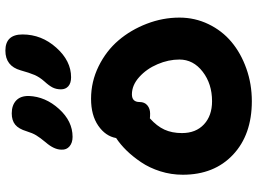

<svg xmlns="http://www.w3.org/2000/svg" viewBox="-138 -840 932 695"><g transform="rotate(-90 327.5 -492.0)"><path d="M396 -700.2Q374.5 -700.2 363.3 -710.2Q352.1 -720.2 352.1 -736.8Q352.1 -753.4 358.6 -766.6Q365.2 -779.8 380.9 -796.9Q396.5 -814.5 404.3 -832.8Q412.1 -851.1 420.9 -882.8Q436.5 -938 492.2 -938Q550.8 -938 550.8 -876Q550.8 -807.1 502.9 -753.7Q455.1 -700.2 396 -700.2ZM180.2 -694.8Q158.7 -694.8 145.8 -705.8Q132.8 -716.8 133.8 -734.9Q133.8 -761.7 160.2 -792Q177.2 -812.5 185.5 -826.2Q193.8 -839.8 200.2 -860.8Q209 -890.1 224.4 -902.6Q239.7 -915 265.1 -915Q294.4 -915 311.5 -899.2Q328.6 -883.3 328.1 -853Q325.7 -793 281.2 -743.9Q236.8 -694.8 180.2 -694.8ZM309.1 -45.9Q188 -45.9 115.5 -114Q43 -182.1 43 -295.9Q43 -337.9 55.4 -377.2Q67.9 -416.5 88.4 -446.8Q108.9 -477.1 130.6 -499.3Q152.3 -521.5 175.8 -537.1Q182.6 -575.7 220.5 -601.8Q258.3 -627.9 317.9 -627.9Q379.9 -627.9 435.5 -600.6Q491.2 -573.2 529.3 -528.6Q567.4 -483.9 589.6 -426Q611.8 -368.2 611.8 -308.1Q611.8 -252 588.1 -202.9Q564.5 -153.8 523.7 -119.6Q482.9 -85.4 427.2 -65.7Q371.6 -45.9 309.1 -45.9ZM193.8 -298.8Q193.8 -248.5 225.3 -219.2Q256.8 -189.9 309.1 -189.9Q372.1 -189.9 416 -223.9Q460 -257.8 460 -308.1Q460 -347.7 443.1 -387.2Q426.3 -426.8 396.7 -453.4Q367.2 -480 334 -480Q306.2 -480 306.2 -452.1Q306.2 -434.1 294.2 -424.1Q282.2 -414.1 264.2 -414.1Q252.9 -414.1 247.1 -415Q218.8 -389.6 206.3 -362.3Q193.8 -335 193.8 -298.8Z"/></g></svg>

Font: Shantell Sans Irregular
Style: Bold
Weight: 700
Designer: Stephen Nixon, Anya Danilova, Shantell Martin
Foundry: Arrow Type
Version: Version 1.006;[9816181b4]